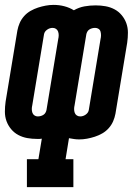

<svg xmlns="http://www.w3.org/2000/svg" viewBox="-34 -560 554 785"><path d="M76 205V91H123L137 7Q132 8 127.5 8Q123 8 118 8Q97 8 77.5 4.5Q58 1 41 -8Q24 -17 11.5 -32Q-1 -47 -7.5 -65Q-14 -83 -14 -103.5Q-14 -124 -11 -145L37 -435Q40 -451 46.5 -466Q53 -481 64.5 -494Q76 -507 91 -515.5Q106 -524 121.5 -529Q137 -534 153 -537Q169 -540 185 -540Q208 -540 229 -534.5Q250 -529 268 -518Q289 -530 311.5 -534Q334 -538 357 -538Q378 -538 397.5 -534.5Q417 -531 434 -522Q451 -513 463.5 -498Q476 -483 482.5 -465Q489 -447 489 -426.5Q489 -406 486 -385L438 -95Q435 -79 428.5 -64Q422 -49 410.5 -36Q399 -23 384 -14.5Q369 -6 353.5 -1Q338 4 322 7Q306 10 290 10Q279 10 269 8.5Q259 7 248 5L234 91H266V205ZM120 -84Q126 -84 132 -85.5Q138 -87 143.5 -90.5Q149 -94 152 -99.5Q155 -105 156 -110L204 -400Q206 -408 206 -416Q206 -424 203.5 -431Q201 -438 195 -442Q189 -446 181 -446Q169 -446 158.5 -438.5Q148 -431 146 -420L98 -130Q96 -122 96 -114Q96 -106 98.5 -99Q101 -92 107 -88Q113 -84 120 -84ZM294 -84Q306 -84 316.5 -91.5Q327 -99 329 -110L377 -400Q379 -408 379 -416Q379 -424 377 -431Q375 -438 369 -442Q363 -446 355 -446Q349 -446 343 -444.5Q337 -443 331.5 -439.5Q326 -436 323 -430.5Q320 -425 319 -420L271 -130Q269 -122 269 -114Q269 -106 271.5 -99Q274 -92 280 -88Q286 -84 294 -84Z"/></svg>

Font: Iosevka Slab Heavy
Style: Italic
Weight: 900
Italic angle: -9°
Monospace: yes
Designer: Belleve Invis
Foundry: Belleve Invis
Version: Version 11.1.0; ttfautohint (v1.8.3)